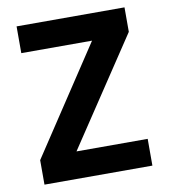

<svg xmlns="http://www.w3.org/2000/svg" viewBox="-79 -766 735 834"><g transform="rotate(-10 288.0 -349.0)"><path d="M212 -118H526V0H50V-108L362 -580H50V-698H526V-590Z"/></g></svg>

Font: Fz Poppins SemBd
Style: Regular
Weight: 600
Designer: Ninad Kale (Devanagari), Jonny Pinhorn (Latin)
Foundry: Indian Type Foundry
Version: Vit hóa bi Vntype.Com & FontZin.Com